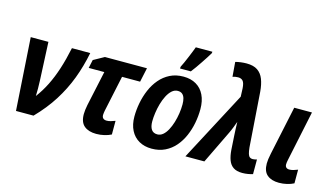

<svg xmlns="http://www.w3.org/2000/svg" viewBox="-89 -1084 2413 1394"><g transform="rotate(15 1117.5 -387.0)"><path d="M92.3 0 57.1 -545.4H189.9L203.1 -256.3Q204.6 -227.5 204.6 -197Q204.6 -166.5 203.6 -142.1Q241.7 -192.9 271.5 -252.4Q301.3 -312 324.7 -384.3Q348.1 -456.5 366.7 -545.4H504.4Q483.9 -441.9 448.5 -348.1Q413.1 -254.4 358.4 -168Q303.7 -81.5 224.1 0Z M697.3 10.3Q639.6 10.3 606.7 -17.1Q573.7 -44.4 573.7 -105.5Q573.7 -120.1 575.9 -137.9Q578.1 -155.8 582 -175.3L638.7 -438.5H521.5L534.7 -501L614.7 -545.4H930.7L907.7 -438.5H772L714.4 -168Q712.9 -159.2 711.7 -150.9Q710.4 -142.6 710.4 -135.7Q710.4 -118.7 719.7 -110.4Q729 -102.1 746.1 -102.1Q760.7 -102.1 776.6 -106.7Q792.5 -111.3 809.1 -117.7V-15.1Q786.6 -3.4 757.3 3.4Q728 10.3 697.3 10.3Z M1113.3 9.8Q1058.6 9.8 1018.1 -13.4Q977.5 -36.6 955.3 -80.1Q933.1 -123.5 933.1 -183.6Q933.1 -233.9 943.1 -286.1Q953.1 -338.4 973.6 -386.7Q994.1 -435.1 1026.4 -473.1Q1058.6 -511.2 1102.8 -533.4Q1147 -555.7 1204.1 -555.7Q1259.3 -555.7 1299.3 -532.2Q1339.4 -508.8 1360.8 -464.6Q1382.3 -420.4 1382.3 -358.4Q1382.3 -306.6 1372.3 -254.4Q1362.3 -202.1 1341.6 -154.5Q1320.8 -106.9 1289.1 -70.1Q1257.3 -33.2 1213.4 -11.7Q1169.4 9.8 1113.3 9.8ZM1126.5 -101.1Q1149.4 -101.1 1168.5 -116.9Q1187.5 -132.8 1202.1 -160.2Q1216.8 -187.5 1227.1 -221.2Q1237.3 -254.9 1242.7 -290.5Q1248 -326.2 1248 -358.9Q1248 -384.8 1242.4 -404.1Q1236.8 -423.3 1224.1 -434.1Q1211.4 -444.8 1190.4 -444.8Q1166 -444.8 1146.2 -427Q1126.5 -409.2 1111.6 -380.1Q1096.7 -351.1 1086.9 -316.4Q1077.1 -281.7 1072.3 -246.8Q1067.4 -211.9 1067.4 -183.1Q1067.4 -143.6 1082 -122.3Q1096.7 -101.1 1126.5 -101.1ZM1162.6 -606 1164.1 -620.1Q1171.9 -634.8 1181.4 -656.2Q1190.9 -677.7 1200.9 -701.4Q1210.9 -725.1 1219.5 -746.8Q1228 -768.6 1233.9 -784.2H1358.4L1357.4 -773.4Q1347.7 -756.8 1334 -735.6Q1320.3 -714.4 1304.9 -691.4Q1289.6 -668.5 1274.2 -646.5Q1258.8 -624.5 1244.1 -606Z M1794.9 9.8Q1752.4 9.8 1727.5 -7.1Q1702.6 -23.9 1690.9 -55.2Q1679.2 -86.4 1675.8 -130.4L1668.9 -241.7Q1667.5 -264.6 1666.5 -291.3Q1665.5 -317.9 1665 -338.9Q1661.1 -329.6 1657.2 -318.4Q1653.3 -307.1 1648.7 -295.4Q1644 -283.7 1639.2 -272.2Q1634.3 -260.7 1628.9 -249.5L1508.3 0H1365.7L1641.6 -522L1639.2 -583.5Q1636.7 -624 1624 -638.7Q1611.3 -653.3 1587.9 -653.3Q1577.1 -653.3 1567.4 -651.6Q1557.6 -649.9 1546.4 -646.5L1537.6 -755.9Q1555.2 -760.7 1577.6 -763.7Q1600.1 -766.6 1621.1 -766.6Q1673.3 -766.6 1703.9 -745.8Q1734.4 -725.1 1749.5 -686.5Q1764.6 -647.9 1769 -594.2L1798.3 -183.1Q1801.3 -153.3 1806.4 -136.7Q1811.5 -120.1 1820.1 -113.5Q1828.6 -106.9 1841.3 -106.9Q1848.1 -106.9 1855.7 -108.2Q1863.3 -109.4 1873.5 -112.3V-2.4Q1858.9 2.4 1837.9 6.1Q1816.9 9.8 1794.9 9.8Z M2070.3 9.8Q2014.2 9.8 1981.9 -17.1Q1949.7 -43.9 1949.7 -103Q1949.7 -116.7 1952.1 -135.7Q1954.6 -154.8 1960 -180.2L2037.6 -545.4H2170.9L2091.8 -168.9Q2089.4 -158.2 2088.1 -149.2Q2086.9 -140.1 2086.9 -133.3Q2086.9 -118.2 2095.2 -110.4Q2103.5 -102.5 2118.7 -102.5Q2133.3 -102.5 2148.7 -106.9Q2164.1 -111.3 2181.2 -118.2V-15.6Q2159.2 -3.9 2130.1 2.9Q2101.1 9.8 2070.3 9.8Z"/></g></svg>

Font: Open Sans SemiCondensed
Style: Bold Italic
Weight: 700
Width: 4
Italic angle: -12°
Designer: Monotype Design Team
Foundry: Monotype Imaging Inc.
Version: Version 3.003